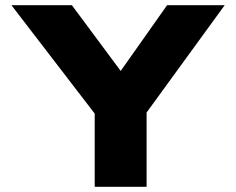

<svg xmlns="http://www.w3.org/2000/svg" viewBox="-20 -720 910 740"><path d="M345 0V-329L359 -264L24 -700H257L505 -366L389 -367L624 -700H846L536 -274L545 -337V0Z"/></svg>

Font: Lexend Giga ExtraBold
Style: Regular
Weight: 800
Designer: Bonnie Shaver-Troup, Thomas Jockin
Foundry: Lexend
Version: Version 1.007